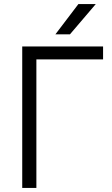

<svg xmlns="http://www.w3.org/2000/svg" viewBox="-20 -930 555 950"><path d="M90 -700H490V-636H160V0H90ZM368 -910H454L326 -760H254Z"/></svg>

Font: PT Root UI Web
Style: Regular
Weight: 400
Designer: Vitaly Kuzmin
Foundry: ParaType Ltd.
Version: Version 1.000W